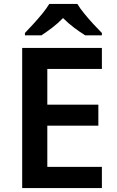

<svg xmlns="http://www.w3.org/2000/svg" viewBox="-20 -958 598 978"><path d="M499 0H93V-714H499V-607H221V-425H481V-318H221V-108H499ZM374 -938Q387 -916 409.5 -888.5Q432 -861 456 -835Q480 -809 499 -790V-778H414Q388 -794 358 -816.5Q328 -839 301 -866Q275 -839 246 -817Q217 -795 191 -778H107V-790Q126 -810 149.5 -835.5Q173 -861 195.5 -888.5Q218 -916 231 -938Z"/></svg>

Font: Noto Sans Tangsa SemiBold
Style: Regular
Weight: 600
Version: Version 1.504